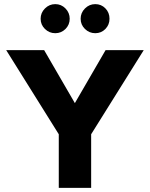

<svg xmlns="http://www.w3.org/2000/svg" viewBox="-20 -911 727 931"><path d="M511 -820Q511 -791 491 -770.5Q471 -750 442 -750Q413 -750 392 -770.5Q371 -791 371 -820Q371 -849 392 -870Q413 -891 442 -891Q471 -891 491 -870.5Q511 -850 511 -820ZM297.5 -870Q318 -849 318 -820Q318 -791 297.5 -770.5Q277 -750 248 -750Q219 -750 198 -770.5Q177 -791 177 -820Q177 -849 198 -870Q219 -891 248 -891Q277 -891 297.5 -870ZM265 0V-260L10 -668H194L343 -411L492 -668H677L422 -260V0Z"/></svg>

Font: Atkinson Hyperlegible Pro
Style: Bold
Weight: 700
Designer: Elliott Scott, Megan Eiswerth, Linus Boman, Theodore Petrosky, Jacob Perez
Foundry: Braille Institute
Version: Version 1.5.1